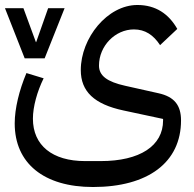

<svg xmlns="http://www.w3.org/2000/svg" viewBox="-20 -510 777 770"><path d="M79 -276H159L239 -477H173L125 -341H124L74 -477H0ZM353 240C574 240 706 141 706 -27C706 -88 679 -122 616 -136L482 -166C410 -182 377 -206 377 -247C377 -326 442 -392 517 -392C562 -392 595 -370 622 -329L691 -394C657 -454 605 -490 531 -490C411 -490 304 -358 304 -229C304 -143 358 -92 475 -67L634 -33V-27C634 75 541 136 384 136H321C190 136 112 73 112 -34C112 -82 129 -143 155 -196L86 -217C57 -148 39 -75 39 -15C39 145 156 240 353 240Z"/></svg>

Font: IBM Plex Arabic Text
Style: Regular
Weight: 450
Designer: Mike Abbink, Paul van der Laan, Pieter van Rosmalen, Wael Morcos, Khajak Apelian
Foundry: Bold Monday
Version: Version 1.0